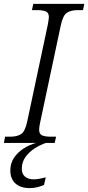

<svg xmlns="http://www.w3.org/2000/svg" viewBox="-37 -734 453 986"><path d="M-17 0 -11 -32H15Q51 -32 71.5 -45.5Q92 -59 103 -111L208 -605Q210 -617 212 -628Q214 -639 214 -646Q214 -669 198 -675.5Q182 -682 154 -682H127L134 -714H396L389 -682H362Q327 -682 306.5 -668.5Q286 -655 275 -603L170 -109Q164 -83 164 -68Q164 -45 180 -38.5Q196 -32 224 -32H251L244 0ZM116 232Q68 232 42 208Q16 184 16 141Q16 105 34.5 77Q53 49 83 29.5Q113 10 148 0H199Q171 9 142.5 27Q114 45 94.5 71.5Q75 98 75 132Q75 160 92 173.5Q109 187 135 187Q148 187 163 184.5Q178 182 198 177L189 216Q172 223 154 227.5Q136 232 116 232Z"/></svg>

Font: Noto Serif Light
Style: Italic
Weight: 300
Italic angle: -12°
Designer: Monotype Design Team
Foundry: Monotype Imaging Inc.
Version: Version 2.013